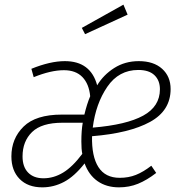

<svg xmlns="http://www.w3.org/2000/svg" viewBox="-20 -795 782 826"><path d="M398 -428Q425 -473 471.5 -502.5Q518 -532 577 -532Q641 -532 677.5 -499Q714 -466 714 -412Q714 -319 625.5 -270.5Q537 -222 376 -209Q374 -122 403.5 -76Q433 -30 495 -30Q533 -30 564.5 -42.5Q596 -55 631 -82L652 -51Q612 -20 574 -4.5Q536 11 492 11Q438 11 400 -15.5Q362 -42 344 -92Q300 -36 255.5 -12.5Q211 11 162 11Q100 11 64.5 -25Q29 -61 29 -122Q29 -199 81.5 -250.5Q134 -302 246 -302H343Q354 -348 368 -381Q363 -434 334.5 -463.5Q306 -493 255 -493Q199 -493 125 -463L115 -499Q196 -532 259 -532Q370 -532 398 -428ZM379 -246Q524 -258 596 -297.5Q668 -337 668 -411Q668 -449 644.5 -471.5Q621 -494 575 -494Q491 -494 441.5 -421.5Q392 -349 379 -246ZM249 -267Q159 -267 118 -227Q77 -187 77 -122Q77 -77 101 -52.5Q125 -28 167 -28Q211 -28 251.5 -52.5Q292 -77 334 -133Q330 -153 330 -186Q330 -234 336 -267ZM511 -775 529 -732 346 -648 332 -675Z"/></svg>

Font: Fira Sans Condensed ExtraLight
Style: Italic
Weight: 275
Width: 3
Italic angle: -8°
Designer: Carrois Corporate & Edenspiekermann AG
Foundry: Carrois Corporate GbR & Edenspiekermann AG
Version: Version 4.203